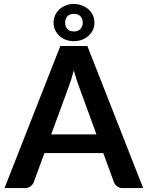

<svg xmlns="http://www.w3.org/2000/svg" viewBox="-20 -957 750 977"><path d="M708.5 0H604.5Q587 0 575.8 -8.8Q564.5 -17.5 559.5 -30.5L505.5 -178H206L152 -30.5Q148 -19 136.2 -9.5Q124.5 0 107.5 0H3L287 -723H424.5ZM240.5 -273H471L383 -513.5Q377 -529.5 369.8 -551.2Q362.5 -573 355.5 -598.5Q348.5 -573 341.8 -551Q335 -529 328.5 -512.5ZM252.5 -841.5Q252.5 -863 261 -880.5Q269.5 -898 283.5 -910.5Q297.5 -923 316 -930Q334.5 -937 355 -937Q376.5 -937 395.5 -930Q414.5 -923 429 -910.5Q443.5 -898 452 -880.5Q460.5 -863 460.5 -841.5Q460.5 -820.5 452 -803.2Q443.5 -786 429 -773.5Q414.5 -761 395.5 -754.2Q376.5 -747.5 355 -747.5Q334.5 -747.5 316 -754.2Q297.5 -761 283.5 -773.5Q269.5 -786 261 -803.2Q252.5 -820.5 252.5 -841.5ZM311.5 -841.5Q311.5 -822 323 -809.5Q334.5 -797 357 -797Q377 -797 389 -809.5Q401 -822 401 -841.5Q401 -862.5 389 -874.5Q377 -886.5 357 -886.5Q334.5 -886.5 323 -874.5Q311.5 -862.5 311.5 -841.5Z"/></svg>

Font: Lato TR
Style: Bold
Weight: 700
Designer: Lukasz Dziedzic
Foundry: tyPoland Lukasz Dziedzic
Version: Version 1.104 2013